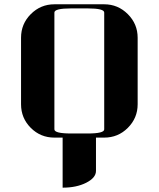

<svg xmlns="http://www.w3.org/2000/svg" viewBox="-20 -635 732 886"><path d="M77.1 -153.8V-460.9Q77.1 -524.9 122.1 -569.8Q167.5 -615.2 231 -615.2H460.9Q524.4 -615.2 569.8 -569.8Q615.2 -524.4 615.2 -460.9V-153.8Q615.2 -90.3 569.8 -44.9Q524.9 0 460.9 0H422.9V153.8Q422.9 185.5 377.4 208.5Q332.5 231 269 231V0H231Q167 0 122.1 -44.9Q77.1 -89.8 77.1 -153.8ZM231 -38.1Q231 -19 308.1 -19H384.8Q460.9 -19 460.9 -38.1V-577.1Q460.9 -596.2 384.8 -596.2H308.1Q231 -596.2 231 -577.1Z"/></svg>

Font: Hjet
Style: Regular
Weight: 400
Designer: T. Christopher White
Version: Version 1.2